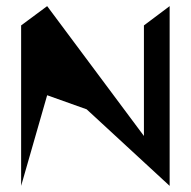

<svg xmlns="http://www.w3.org/2000/svg" viewBox="-20 -795 625 627"><path d="M49 -188 134 -484 263 -438 534 -188V-775L450 -712V-351L134 -775L49 -712Z"/></svg>

Font: bitstorm
Style: Regular
Weight: 400
Version: Version 0.2